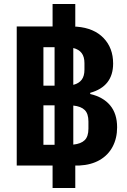

<svg xmlns="http://www.w3.org/2000/svg" viewBox="-20 -831 640 964"><path d="M244 -698V-811H358V-697H366Q452 -690 500 -640Q548 -590 548 -512Q548 -397 433 -365V-359Q498 -344 533 -302Q568 -260 568 -192Q568 -137 545.5 -94.5Q523 -52 480.5 -27.5Q438 -3 379 0H358V113H244V0H64V-698ZM254 -401V-594H198V-401ZM348 -405Q376 -412 390 -430.5Q404 -449 404 -481V-514Q404 -546 390 -564.5Q376 -583 348 -590ZM254 -104V-302H198V-104ZM348 -105Q387 -109 405.5 -127.5Q424 -146 424 -185V-221Q424 -260 405.5 -278.5Q387 -297 348 -301Z"/></svg>

Font: iA Writer Duo V
Style: Regular
Weight: 400
Designer: Mike Abbink, Paul van der Laan, Pieter van Rosmalen, Oliver Reichenstein
Foundry: Information Architects Inc.
Version: Version 2.000